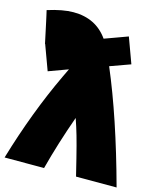

<svg xmlns="http://www.w3.org/2000/svg" viewBox="-151 -896 857 1015"><g transform="rotate(15 277.5 -388.0)"><path d="M280 -269Q225 -115 187 30H-29Q50 -236 157 -462Q161 -471 169 -487Q177 -503 179 -508Q80 -471 73 -469L23 -605H22Q13 -644 -3 -722Q-5 -732 -9.5 -751.5Q-14 -771 -16 -780Q66 -806 125 -806Q248 -806 314 -712Q335 -719 380 -736Q425 -753 440 -758L491 -619L380 -579Q486 -330 584 30H362Q357 9 339 -63.5Q321 -136 308 -181Q295 -226 280 -269Z"/></g></svg>

Font: Repo
Style: ExtraBlack
Weight: 1000
Designer: Stefan Peev
Foundry: Context Ltd
Version: Version 001.000